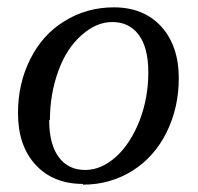

<svg xmlns="http://www.w3.org/2000/svg" viewBox="-20 -493 540 523"><path d="M116 -166H114Q114 -100 140 -65Q166 -30 212 -30Q256 -30 296 -66Q335 -101 360 -164Q384 -226 384 -296Q384 -363 358 -398Q332 -433 286 -433Q242 -433 202 -397Q161 -361 139 -300Q116 -237 116 -166ZM206 10V8Q125 8 77 -44Q29 -96 29 -185Q29 -265 62 -331Q95 -398 155 -435Q216 -473 290 -473Q371 -473 419 -421Q467 -368 467 -280Q467 -200 434 -133Q401 -66 341 -28Q280 10 206 10Z"/></svg>

Font: Libra Serif Modern
Style: Italic
Weight: 400
Italic angle: -12°
Designer: Stefan Peev, Context Ltd
Foundry: Stefan Peev, Context Ltd
Version: Version 1.000